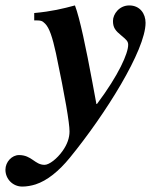

<svg xmlns="http://www.w3.org/2000/svg" viewBox="-114 -482 581 707"><path d="M241 -99 226 -180C203 -304 180 -415 162 -462C117 -450 77 -440 12 -434V-407C37 -407 41 -406 52 -395C68 -379 79 -345 92 -286C126 -124 142 -29 142 2C142 25 134 49 117 73C96 103 67 125 50 125C14 125 3 89 -44 89C-70 89 -94 114 -94 143C-94 177 -67 205 -32 205C-16 205 1 202 17 197C60 183 103 148 143 99C273 -60 422 -297 422 -398C422 -432 401 -462 362 -462C325 -462 302 -430 302 -405C302 -380 311 -369 333 -351C351 -336 358 -330 358 -317C358 -286 324 -207 243 -99Z"/></svg>

Font: STIXGeneral
Style: Bold Italic
Weight: 700
Italic angle: -16.33°
Designer: MicroPress Inc., with final additions and corrections provided by Coen Hoffman, Elsevier (retired)
Version: Version 1.1.0